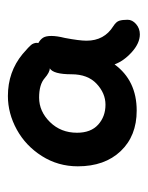

<svg xmlns="http://www.w3.org/2000/svg" viewBox="36 -796 374 486"><g transform="rotate(-90 223.0 -553.0)"><path d="M379 -386Q394 -386 405 -395.5Q416 -405 416 -417Q416 -430 413.5 -438Q411 -446 400 -453Q363 -476 363 -521Q363 -539 370 -576Q375 -596 375 -610Q375 -624 370.5 -631Q366 -638 357 -643Q359 -650 354 -659Q348 -667 329 -683Q284 -720 223 -720Q179 -720 138 -697.5Q97 -675 71 -634Q45 -593 45 -543Q45 -475 83.5 -434.5Q122 -394 186 -394Q262 -394 303 -450Q312 -426 334.5 -406Q357 -386 379 -386ZM201 -473Q171 -473 150.5 -491.5Q130 -510 130 -545Q130 -586 157 -613.5Q184 -641 219 -641Q252 -641 268 -627Q283 -614 293 -614Q278 -605 278 -559Q278 -518 254 -495.5Q230 -473 201 -473Z"/></g></svg>

Font: Balsamiq Sans
Style: Regular
Weight: 400
Designer: Michael Angeles
Foundry: Balsamiq SRL
Version: Version 1.020; ttfautohint (v1.8.4.7-5d5b);gftools[0.9.26]